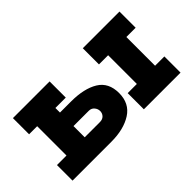

<svg xmlns="http://www.w3.org/2000/svg" viewBox="-60 -816 1125 1125"><g transform="rotate(-45 502.5 -253.0)"><path d="M611 -170Q611 -84 545.5 -42Q480 0 377 0H55V-129H134V-372H67V-506H371V-372H285V-334H377Q484 -334 547.5 -295.5Q611 -257 611 -170ZM950 -372H873V-134H950V0H646V-134H722V-372H646V-506H950ZM458 -174Q458 -192 445.5 -207Q433 -222 411 -222H285V-129H411Q433 -129 445.5 -142Q458 -155 458 -174Z"/></g></svg>

Font: Arvo
Style: Bold
Weight: 700
Designer: Anton Koovit (Cyrillic Expansion: Cyreal)
Foundry: Anton Koovit, Yassin Baggar
Version: Version 3.000